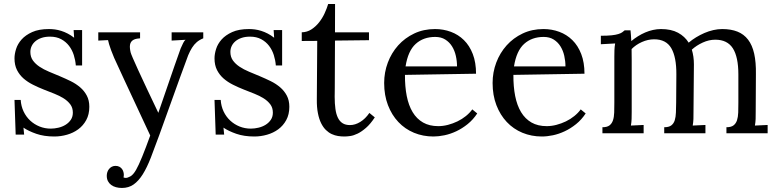

<svg xmlns="http://www.w3.org/2000/svg" viewBox="-20 -660 3854 951"><path d="M231.4 -22.9Q250.5 -22.9 269.8 -27.6Q289.1 -32.2 304.9 -42Q320.8 -51.8 330.8 -66.7Q340.8 -81.5 340.8 -102.1Q340.8 -126 328.4 -142.8Q315.9 -159.7 295.7 -172.6Q275.4 -185.5 249.3 -195.8Q223.1 -206.1 196 -216.8Q168.9 -227.5 143.1 -240.5Q117.2 -253.4 96.9 -271Q76.7 -288.6 64.2 -313Q51.8 -337.4 51.8 -371.1Q51.8 -392.1 59.6 -417.2Q67.4 -442.4 86.9 -464.4Q106.4 -486.3 139.4 -501.2Q172.4 -516.1 222.7 -516.1Q236.3 -516.1 251.7 -514.2Q267.1 -512.2 283.2 -507.1Q299.3 -502 315.4 -493.7Q331.5 -485.4 347.2 -473.1L344.7 -511.2H386.7V-335.9H355.5Q353.5 -361.8 345.5 -387.2Q337.4 -412.6 322 -432.9Q306.6 -453.1 283.2 -465.8Q259.8 -478.5 227.5 -478.5Q204.1 -478.5 186 -472.4Q168 -466.3 155.5 -455.8Q143.1 -445.3 136.7 -431.6Q130.4 -418 130.4 -402.8Q130.4 -378.4 142.8 -360.8Q155.3 -343.3 175.8 -329.6Q196.3 -315.9 222.7 -304.9Q249 -293.9 276.4 -282.5Q303.7 -271 330.1 -258.1Q356.4 -245.1 377 -227.5Q397.5 -210 409.9 -186.5Q422.4 -163.1 422.4 -130.9Q422.4 -93.3 407.2 -65.4Q392.1 -37.6 367.4 -19.5Q342.8 -1.5 311.8 7.3Q280.8 16.1 249 16.1Q198.2 16.1 159.7 2.7Q121.1 -10.7 96.2 -27.8L99.6 6.8H57.6L51.8 -165H82.5Q84.5 -133.8 96.9 -107.7Q109.4 -81.5 129.6 -62.7Q149.9 -43.9 176 -33.4Q202.1 -22.9 231.4 -22.9Z M591.8 218.8Q597.2 221.2 603 221.2Q611.8 221.2 625.7 213.6Q639.6 206.1 653.8 181.6Q666.5 159.7 684.3 116Q702.1 72.3 724.1 11.2Q554.7 -351.6 545.4 -373.5Q536.1 -395.5 530 -412.1Q523.9 -428.7 520.3 -440.9Q516.6 -453.1 515.1 -461.4L466.8 -459V-500H673.8V-470.2L669.4 -469.7Q648.4 -468.3 637.5 -460.4Q626.5 -452.6 624 -438.2Q621.6 -423.8 627 -400.6Q632.3 -377.4 764.2 -101.1Q868.2 -404.3 874.8 -419.9Q881.3 -435.5 887.5 -447.3Q893.6 -459 898.9 -462.9L830.1 -459V-500H986.8V-470.2Q968.3 -462.9 954.8 -451.4Q941.4 -439.9 931.2 -423.6Q920.9 -407.2 912.1 -386.2Q903.3 -365.2 769 8.8Q746.1 71.8 727.1 120.8Q708 169.9 687.3 203.1Q666.5 236.3 641.8 253.7Q617.2 271 584 271Q568.4 271 554.7 267.3Q541 263.7 530.8 256.1Q520.5 248.5 514.6 237.1Q508.8 225.6 508.8 210.4Q508.8 201.2 511.7 192.4Q514.6 183.6 520.3 176.8Q525.9 169.9 533.9 165.8Q542 161.6 551.8 161.6Q563.5 161.6 571.5 166Q579.6 170.4 584.5 177.2Q589.4 184.1 591.3 191.7Q593.3 199.2 593.3 205.1Q593.3 208 593 211.7Q592.8 215.3 591.8 218.8Z M1222.2 -22.9Q1241.2 -22.9 1260.5 -27.6Q1279.8 -32.2 1295.7 -42Q1311.5 -51.8 1321.5 -66.7Q1331.5 -81.5 1331.5 -102.1Q1331.5 -126 1319.1 -142.8Q1306.6 -159.7 1286.4 -172.6Q1266.1 -185.5 1240 -195.8Q1213.9 -206.1 1186.8 -216.8Q1159.7 -227.5 1133.8 -240.5Q1107.9 -253.4 1087.6 -271Q1067.4 -288.6 1054.9 -313Q1042.5 -337.4 1042.5 -371.1Q1042.5 -392.1 1050.3 -417.2Q1058.1 -442.4 1077.6 -464.4Q1097.2 -486.3 1130.1 -501.2Q1163.1 -516.1 1213.4 -516.1Q1227.1 -516.1 1242.4 -514.2Q1257.8 -512.2 1273.9 -507.1Q1290 -502 1306.2 -493.7Q1322.3 -485.4 1337.9 -473.1L1335.4 -511.2H1377.4V-335.9H1346.2Q1344.2 -361.8 1336.2 -387.2Q1328.1 -412.6 1312.7 -432.9Q1297.4 -453.1 1273.9 -465.8Q1250.5 -478.5 1218.3 -478.5Q1194.8 -478.5 1176.8 -472.4Q1158.7 -466.3 1146.2 -455.8Q1133.8 -445.3 1127.4 -431.6Q1121.1 -418 1121.1 -402.8Q1121.1 -378.4 1133.5 -360.8Q1146 -343.3 1166.5 -329.6Q1187 -315.9 1213.4 -304.9Q1239.7 -293.9 1267.1 -282.5Q1294.4 -271 1320.8 -258.1Q1347.2 -245.1 1367.7 -227.5Q1388.2 -210 1400.6 -186.5Q1413.1 -163.1 1413.1 -130.9Q1413.1 -93.3 1397.9 -65.4Q1382.8 -37.6 1358.2 -19.5Q1333.5 -1.5 1302.5 7.3Q1271.5 16.1 1239.7 16.1Q1189 16.1 1150.4 2.7Q1111.8 -10.7 1086.9 -27.8L1090.3 6.8H1048.3L1042.5 -165H1073.2Q1075.2 -133.8 1087.6 -107.7Q1100.1 -81.5 1120.4 -62.7Q1140.6 -43.9 1166.7 -33.4Q1192.9 -22.9 1222.2 -22.9Z M1474.6 -500Q1501 -500.5 1522.5 -514.4Q1543.9 -528.3 1560.3 -549.1Q1576.7 -569.8 1587.9 -594.2Q1599.1 -618.7 1605.5 -640.1H1639.6Q1639.6 -600.1 1639.4 -565.4Q1639.2 -530.8 1639.2 -500H1807.6V-460.9L1639.2 -459Q1638.7 -394 1638.7 -348.1Q1638.7 -302.2 1638.4 -271.5Q1638.2 -240.7 1638.2 -222.9Q1638.2 -205.1 1637.9 -195.8Q1637.7 -186.5 1637.7 -183.6V-180.7Q1637.7 -146.5 1641.4 -120.4Q1645 -94.2 1653.8 -76.4Q1662.6 -58.6 1677 -49.6Q1691.4 -40.5 1713.4 -40.5Q1739.3 -40.5 1764.6 -56.2Q1790 -71.8 1809.6 -100.6L1836.4 -78.6Q1814.5 -45.4 1792.7 -26.6Q1771 -7.8 1751.5 1.7Q1731.9 11.2 1715.1 13.7Q1698.2 16.1 1685.5 16.1Q1670.4 16.1 1654.5 13.7Q1638.7 11.2 1623.3 4.2Q1607.9 -2.9 1594.5 -15.9Q1581.1 -28.8 1570.8 -49.3Q1560.5 -69.8 1554.7 -99.1Q1548.8 -128.4 1549.3 -168.5L1551.3 -457.5L1474.6 -457Z M2135.7 -477.1Q2077.1 -477.1 2039.1 -442.6Q2001 -408.2 1988.8 -331.1H2243.7Q2243.7 -357.4 2237.8 -383.5Q2231.9 -409.7 2219 -430.4Q2206.1 -451.2 2185.5 -464.1Q2165 -477.1 2135.7 -477.1ZM2337.9 -294.9 1985.8 -289.1Q1985.4 -231.4 1994.6 -184.6Q2003.9 -137.7 2023.9 -104.5Q2043.9 -71.3 2075.4 -53.2Q2106.9 -35.2 2150.9 -35.2Q2174.3 -35.2 2198.7 -41.5Q2223.1 -47.9 2245.8 -58.8Q2268.6 -69.8 2287.6 -85.2Q2306.6 -100.6 2319.3 -118.2L2343.8 -98.1Q2323.2 -66.9 2296.1 -45.2Q2269 -23.4 2240 -9.8Q2210.9 3.9 2181.6 10Q2152.3 16.1 2127 16.1Q2075.2 16.1 2030.5 -2.4Q1985.8 -21 1953.1 -55.7Q1920.4 -90.3 1901.6 -139.2Q1882.8 -188 1882.8 -249Q1882.8 -301.8 1900.9 -349.9Q1918.9 -397.9 1952.1 -435.1Q1985.4 -472.2 2031.7 -494.1Q2078.1 -516.1 2134.8 -516.1Q2176.3 -516.1 2213.1 -502.4Q2250 -488.8 2277.8 -461.4Q2305.7 -434.1 2321.8 -392.3Q2337.9 -350.6 2337.9 -294.9Z M2672.9 -477.1Q2614.3 -477.1 2576.2 -442.6Q2538.1 -408.2 2525.9 -331.1H2780.8Q2780.8 -357.4 2774.9 -383.5Q2769 -409.7 2756.1 -430.4Q2743.2 -451.2 2722.7 -464.1Q2702.1 -477.1 2672.9 -477.1ZM2875 -294.9 2522.9 -289.1Q2522.5 -231.4 2531.7 -184.6Q2541 -137.7 2561 -104.5Q2581.1 -71.3 2612.5 -53.2Q2644 -35.2 2688 -35.2Q2711.4 -35.2 2735.8 -41.5Q2760.3 -47.9 2783 -58.8Q2805.7 -69.8 2824.7 -85.2Q2843.8 -100.6 2856.4 -118.2L2880.9 -98.1Q2860.4 -66.9 2833.3 -45.2Q2806.2 -23.4 2777.1 -9.8Q2748 3.9 2718.8 10Q2689.5 16.1 2664.1 16.1Q2612.3 16.1 2567.6 -2.4Q2522.9 -21 2490.2 -55.7Q2457.5 -90.3 2438.7 -139.2Q2419.9 -188 2419.9 -249Q2419.9 -301.8 2438 -349.9Q2456.1 -397.9 2489.3 -435.1Q2522.5 -472.2 2568.8 -494.1Q2615.2 -516.1 2671.9 -516.1Q2713.4 -516.1 2750.2 -502.4Q2787.1 -488.8 2814.9 -461.4Q2842.8 -434.1 2858.9 -392.3Q2875 -350.6 2875 -294.9Z M3022.9 -379.9Q3022.9 -395.5 3023.4 -411.6Q3023.9 -427.7 3026.9 -444.8L2956.1 -440.9V-482.9Q2988.8 -482.9 3009.3 -485.1Q3029.8 -487.3 3042.2 -491.2Q3054.7 -495.1 3061.5 -499.8Q3068.4 -504.4 3074.2 -509.8H3103Q3104 -500 3105 -487.3Q3106 -474.6 3106.9 -456.5Q3122.1 -469.2 3139.6 -480.2Q3157.2 -491.2 3176 -499.3Q3194.8 -507.3 3214.6 -511.7Q3234.4 -516.1 3253.9 -516.1Q3304.7 -516.1 3338.4 -497.8Q3372.1 -479.5 3391.1 -448.7Q3407.7 -462.9 3427.7 -475.1Q3447.8 -487.3 3469.2 -496.6Q3490.7 -505.9 3513.2 -511Q3535.6 -516.1 3557.1 -516.1Q3600.6 -516.1 3632.6 -503.4Q3664.6 -490.7 3685.3 -463.6Q3706.1 -436.5 3715.6 -394Q3725.1 -351.6 3724.1 -292.5L3723.1 -106Q3723.1 -85.9 3722.7 -70.6Q3722.2 -55.2 3719.2 -38.1L3782.2 -41V0H3578.1V-29.8Q3601.1 -29.8 3613 -38.8Q3625 -47.9 3630.4 -64Q3635.7 -80.1 3636.5 -102.5Q3637.2 -125 3637.2 -151.9V-291.5Q3637.2 -377.9 3609.9 -420.7Q3582.5 -463.4 3522.9 -463.4Q3491.7 -463.4 3460.7 -449.2Q3429.7 -435.1 3406.7 -414.1Q3417 -380.4 3417 -341.3L3415 -106Q3415 -85.9 3414.6 -70.6Q3414.1 -55.2 3411.1 -38.1L3474.1 -41V0H3270V-29.8Q3293 -29.8 3304.9 -38.8Q3316.9 -47.9 3322 -64Q3327.1 -80.1 3327.9 -102.5Q3328.6 -125 3329.1 -151.9L3330.1 -291.5Q3330.6 -377.4 3304.9 -421.4Q3279.3 -465.3 3220.2 -465.3Q3189.5 -465.3 3159.4 -451.9Q3129.4 -438.5 3108.4 -417Q3108.4 -405.3 3108.6 -391.8Q3108.9 -378.4 3108.9 -363.3V-106Q3108.9 -85.9 3108.4 -70.6Q3107.9 -55.2 3105 -38.1L3168 -41V0H2963.9V-29.8Q2986.8 -29.8 2998.8 -38.8Q3010.7 -47.9 3016.1 -64Q3021.5 -80.1 3022.2 -102.5Q3022.9 -125 3022.9 -151.9Z"/></svg>

Font: Parastoo FD
Style: FD
Weight: 400
Foundry: Saber Rastikerdar (saber.rastikerdar@gmail.com)
Version: Version 2.0.1